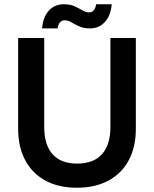

<svg xmlns="http://www.w3.org/2000/svg" viewBox="-20 -868 721 899"><path d="M340 11Q254 11 192.5 -22.5Q131 -56 98 -118Q65 -180 65 -264V-690H187V-274Q187 -190 226 -146Q265 -102 341 -102Q418 -102 457.5 -146Q497 -190 497 -274V-690H616V-264Q616 -180 583 -118Q550 -56 488 -22.5Q426 11 340 11ZM177 -735Q181 -787 208 -817.5Q235 -848 279 -848Q309 -848 329.5 -838.5Q350 -829 366 -819.5Q382 -810 397 -810Q411 -810 419.5 -820.5Q428 -831 430 -848H503Q499 -796 471.5 -765.5Q444 -735 401 -735Q372 -735 351 -744.5Q330 -754 314.5 -763.5Q299 -773 283 -773Q269 -773 260.5 -763Q252 -753 250 -735Z"/></svg>

Font: Radio Canada Big Medium
Style: Regular
Weight: 500
Designer: Étienne Aubert Bonn
Foundry: Coppers and Brasses
Version: Version 1.001